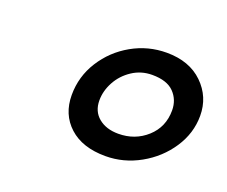

<svg xmlns="http://www.w3.org/2000/svg" viewBox="-63 -946 562 476"><g transform="rotate(20 218.5 -707.5)"><path d="M120 -675Q120 -724 146 -765Q172 -806 214.5 -830Q257 -854 306 -854Q366 -854 401.5 -819.5Q437 -785 437 -735Q437 -689 410.5 -649Q384 -609 341 -585Q298 -561 250 -561Q189 -561 154.5 -592.5Q120 -624 120 -675ZM367 -724Q367 -752 348.5 -771Q330 -790 291 -790Q262 -790 238.5 -774.5Q215 -759 202 -735Q189 -711 189 -686Q189 -657 209 -640.5Q229 -624 261 -624Q305 -624 336 -652Q367 -680 367 -724Z"/></g></svg>

Font: Mali Medium
Style: Italic
Weight: 500
Italic angle: -10°
Version: Version 1.000; ttfautohint (v1.6)